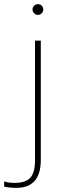

<svg xmlns="http://www.w3.org/2000/svg" viewBox="-80 -676 309 927"><path d="M77 -630Q77 -641 85 -648.5Q93 -656 103 -656Q114 -656 121.5 -648.5Q129 -641 129 -630Q129 -620 121.5 -612Q114 -604 103 -604Q93 -604 85 -612Q77 -620 77 -630ZM-60 225V200Q-38 207 -10 207Q45 207 67 181.5Q89 156 89 98V-480H117V96Q117 231 -1 231Q-33 231 -60 225Z"/></svg>

Font: Prompt Thin
Style: Regular
Weight: 250
Designer: Katatrad Team
Foundry: CadsonDemak
Version: Version 1.001